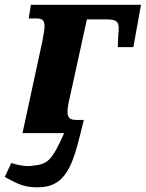

<svg xmlns="http://www.w3.org/2000/svg" viewBox="-59 -556 609 802"><path d="M110 226C229 220 251 109 291 -55H263C236 -55 223 -61 223 -89C223 -101 224 -107 227 -124L304 -475H383C435 -475 441 -464 435 -408L433 -359H498L530 -536H70L61 -479H91C119 -479 127 -471 127 -445C127 -430 121 -402 118 -384L35 0H209C156 120 137 130 78 136C54 141 19 135 -12 125L-39 183C19 215 47 229 110 226Z"/></svg>

Font: Noto Serif SemiCondensed Extra
Style: Italic
Weight: 800
Width: 4
Italic angle: -12°
Designer: Monotype Design Team
Foundry: Monotype Imaging Inc.
Version: Version 1.901